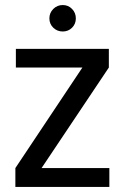

<svg xmlns="http://www.w3.org/2000/svg" viewBox="-20 -742 495 762"><path d="M145 -75H414V0H41V-75L307 -474H43V-548H412V-474ZM229 -617Q207 -617 191.5 -632Q176 -647 176 -669Q176 -691 191.5 -706.5Q207 -722 229 -722Q251 -722 266 -706.5Q281 -691 281 -669Q281 -647 266 -632Q251 -617 229 -617Z"/></svg>

Font: MSTAGE
Style: Regular
Weight: 400
Designer: Ninad Kale (Devanagari), Jonny Pinhorn (Latin)
Foundry: Indian Type Foundry
Version: 4.004